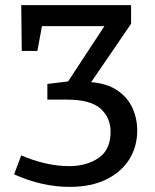

<svg xmlns="http://www.w3.org/2000/svg" viewBox="-20 -720 605 750"><path d="M252 10Q144 10 35 -39L63 -113Q109 -93 157 -82Q205 -71 250 -71Q318 -71 365 -103Q412 -135 412 -205Q412 -260 373 -295.5Q334 -331 239 -331H165V-392L246 -402L388 -618H144L126 -521H65L63 -700H492V-627L336 -399Q399 -394 439 -366.5Q479 -339 497.5 -298Q516 -257 516 -210Q516 -147 485 -97.5Q454 -48 395 -19Q336 10 252 10Z"/></svg>

Font: Bitter Medium
Style: Regular
Weight: 500
Designer: Sol Matas, and Bitter project Authors
Foundry: Sol Matas
Version: Version 2.001